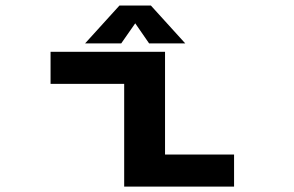

<svg xmlns="http://www.w3.org/2000/svg" viewBox="-20 -692 1090 712"><path d="M667 -531H533L481.5 -605.5L429.5 -531H295.5L423 -671.5H539.5ZM592 -119H848V0H440.5V-381H167.5V-500H592Z"/></svg>

Font: League Mono Extended SemiBold
Style: Regular
Weight: 600
Width: 9
Designer: Tyler Finck
Foundry: The League of Moveable Type / Tyler Finck
Version: Version 2.210